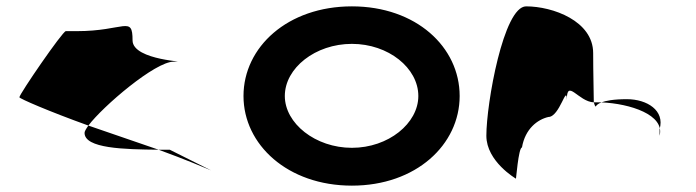

<svg xmlns="http://www.w3.org/2000/svg" viewBox="-20 -576 2190 604"><path d="M41 -270C41 -266 133 -226 258 -181C304 -242 468 -382 526 -382C589 -382 397 -384 397 -449C397 -529 372 -478 221 -478H187C177 -478 41 -280 41 -270ZM246 -158C246 -109 370 -106 479 -105C409 -129 330 -156 258 -181C251 -171 246 -163 246 -158ZM479 -105C564 -74 625 -48 644 -40L514 -105ZM644 -40 650 -37Z M746 -274C746 -121 885 8 1087 8C1289 8 1426 -121 1426 -274C1426 -428 1289 -556 1087 -556C885 -556 746 -428 746 -274ZM876 -274C876 -362 972 -438 1087 -438C1202 -438 1296 -362 1296 -274C1296 -188 1202 -111 1087 -111C972 -111 876 -188 876 -274Z M1510 -149C1510 -68 1603 -14 1603 -14C1603 -6 1611 -112 1622 -112C1632 -171 1671 -200 1705 -208C1741 -208 1763 -314 1763 -261C1763 -331 1799 -256 1848 -254C1848 -281 1846 -346 1846 -409C1846 -510 1719 -556 1635 -556C1564 -556 1510 -250 1510 -149ZM1848 -254C1850 -246 1852 -242 1854 -241C1854 -237 1852 -246 1872 -254ZM1872 -254C1962 -250 2072 -215 2055 -149V-170C2072 -228 2016 -264 1952 -264C1909 -264 1886 -259 1872 -254Z"/></svg>

Font: Ampere
Style: SCExt
Weight: 400
Version: Version 1